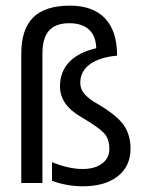

<svg xmlns="http://www.w3.org/2000/svg" viewBox="-20 -651 540 683"><path d="M55.7 -460Q55.7 -546.9 98.1 -588.9Q140.6 -630.9 228.5 -630.9Q310.5 -630.9 353.5 -585.9Q396.5 -541 396.5 -453.1Q334 -447.3 299.8 -422.4Q265.6 -397.5 265.6 -356.4Q265.6 -336.9 276.9 -321.3Q288.1 -305.7 315.4 -288.1L338.9 -274.4Q400.4 -236.3 422.4 -202.6Q444.3 -168.9 444.3 -122.1Q444.3 -59.6 398.9 -23.9Q353.5 11.7 274.4 11.7Q247.1 11.7 219.2 6.8Q191.4 2 165 -7.8V-74.2Q196.3 -61.5 223.1 -55.7Q250 -49.8 273.4 -49.8Q317.4 -49.8 343.3 -69.3Q369.1 -88.9 369.1 -121.1Q369.1 -150.4 356.4 -169.4Q343.8 -188.5 294.9 -218.8L267.6 -235.4Q229.5 -257.8 211.4 -284.7Q193.4 -311.5 193.4 -343.8Q193.4 -395.5 226.1 -430.2Q258.8 -464.8 322.3 -479.5Q321.3 -522.5 296.9 -545.4Q272.5 -568.4 226.6 -568.4Q177.7 -568.4 154.3 -542Q130.9 -515.6 130.9 -459V0H55.7Z"/></svg>

Font: BabelStone Pseudographica
Style: Regular
Weight: 400
Designer: Andrew West
Foundry: BabelStone
Version: Version 16.0.0